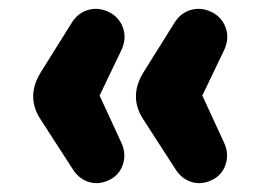

<svg xmlns="http://www.w3.org/2000/svg" viewBox="-20 -480 580 428"><path d="M222 -78Q200 -68 179 -74Q158 -80 144 -100L71 -213Q37 -264 71 -319L141 -431Q155 -452 177 -458Q199 -464 221 -454Q245 -443 254 -418.5Q263 -394 250 -367L202 -267L250 -163Q262 -138 254 -113.5Q246 -89 222 -78ZM451 -78Q429 -68 408 -74Q387 -80 373 -100L300 -213Q266 -264 300 -319L370 -431Q384 -452 406 -458Q428 -464 450 -454Q474 -443 483 -418.5Q492 -394 479 -367L431 -267L479 -163Q491 -138 483 -113.5Q475 -89 451 -78Z"/></svg>

Font: Chiron GoRound TC EB
Style: Regular
Weight: 700
Designer: Ryoko NISHIZUKA 西塚涼子 (kana, bopomofo & ideographs); Paul D. Hunt (Latin, Greek & Cyrillic); Sandoll Communications 산돌커뮤니
Foundry: Adobe
Version: Version 1.000;hotconv 1.1.1;makeotfexe 2.6.0